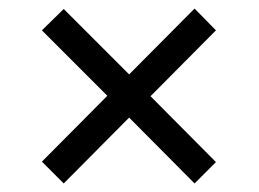

<svg xmlns="http://www.w3.org/2000/svg" viewBox="-20 -583 605 449"><path d="M129 -154 78 -205 231 -359 78 -512 129 -562 282 -409 435 -563 485 -512 332 -358 485 -204 435 -154 282 -308Z"/></svg>

Font: Noto Serif Ethiopic
Style: Bold
Weight: 700
Designer: Monotype Design Team
Foundry: Monotype Imaging Inc.
Version: Version 2.102; ttfautohint (v1.8.4.7-5d5b)